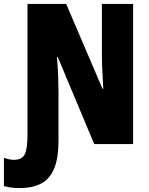

<svg xmlns="http://www.w3.org/2000/svg" viewBox="-81 -734 757 978"><path d="M19 224Q-24 224 -61 214V70Q-49 74 -37 77Q-25 80 -9 80Q30 80 44.5 53Q59 26 59 -47V-714H256L441 -282H445Q442 -336 440 -379.5Q438 -423 438 -455V-714H597V0H399L213 -444H209Q214 -385 215.5 -339.5Q217 -294 217 -263V-19Q217 71 195 124Q173 177 129.5 200.5Q86 224 19 224Z"/></svg>

Font: Noto Sans ExtraCondensed Black
Style: Regular
Weight: 900
Width: 2
Designer: Monotype Design Team
Foundry: Monotype Imaging Inc.
Version: Version 2.013; ttfautohint (v1.8.4.7-5d5b)